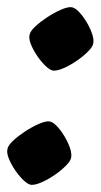

<svg xmlns="http://www.w3.org/2000/svg" viewBox="-34 -517 282 538"><path d="M55 1Q46 1 33.5 -10.5Q21 -22 9.5 -38.5Q-2 -55 -9 -72Q-16 -89 -13 -100Q-11 -110 3 -123Q17 -136 36 -148.5Q55 -161 73 -169Q91 -177 102 -177Q112 -177 123.5 -165.5Q135 -154 145.5 -137Q156 -120 162 -102.5Q168 -85 165 -74Q163 -65 150 -52Q137 -39 119.5 -27Q102 -15 84.5 -7Q67 1 55 1ZM117 -319Q108 -319 95.5 -330.5Q83 -342 71.5 -358.5Q60 -375 53 -392Q46 -409 49 -420Q51 -430 65 -443Q79 -456 98 -468.5Q117 -481 135 -489Q153 -497 164 -497Q174 -497 185.5 -485.5Q197 -474 207.5 -457Q218 -440 224 -422.5Q230 -405 227 -394Q225 -385 212 -372Q199 -359 181.5 -347Q164 -335 146.5 -327Q129 -319 117 -319Z"/></svg>

Font: Texturina 72pt 72pt Black
Style: Italic
Weight: 900
Italic angle: -11°
Designer: Guillermo Torres Carreño
Foundry: Omnibus-Type
Version: Version 1.002; ttfautohint (v1.8.3)